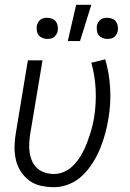

<svg xmlns="http://www.w3.org/2000/svg" viewBox="-20 -771 540 799"><path d="M205 8Q177 8 150 2Q123 -4 102 -19.5Q81 -35 66.5 -57.5Q52 -80 46 -106.5Q40 -133 40.5 -161Q41 -189 46 -218L96 -520H157L105 -209Q102 -189 101.5 -170Q101 -151 104 -132.5Q107 -114 115 -97.5Q123 -81 136.5 -69.5Q150 -58 168 -52.5Q186 -47 205 -47Q224 -47 243 -54.5Q262 -62 277 -75Q292 -88 304 -104.5Q316 -121 325 -138.5Q334 -156 341 -174Q348 -192 354 -210.5Q360 -229 364.5 -247.5Q369 -266 372 -285Q381 -343 378 -400Q375 -457 360 -510L418 -524Q435 -466 438.5 -403Q442 -340 431 -276Q426 -245 417.5 -214Q409 -183 396.5 -152.5Q384 -122 366 -93.5Q348 -65 324 -41.5Q300 -18 268.5 -5Q237 8 205 8ZM426 -609Q416 -609 406.5 -613Q397 -617 391 -624.5Q385 -632 383.5 -642.5Q382 -653 383 -664Q385 -671 388.5 -677.5Q392 -684 398 -689Q404 -694 411.5 -695.5Q419 -697 427 -697Q437 -697 447 -693Q457 -689 462.5 -681.5Q468 -674 470 -663.5Q472 -653 470 -642Q469 -635 465 -628.5Q461 -622 455 -617Q449 -612 441.5 -610.5Q434 -609 426 -609ZM176 -609Q166 -609 156.5 -613Q147 -617 141 -624.5Q135 -632 133.5 -642.5Q132 -653 133 -664Q135 -671 138.5 -677.5Q142 -684 148 -689Q154 -694 161.5 -695.5Q169 -697 177 -697Q187 -697 197 -693Q207 -689 212.5 -681.5Q218 -674 220 -663.5Q222 -653 220 -642Q219 -635 215 -628.5Q211 -622 205 -617Q199 -612 191.5 -610.5Q184 -609 176 -609ZM262 -600 297 -751H360L313 -600Z"/></svg>

Font: Iosevka Light Oblique
Style: Regular
Weight: 300
Italic angle: -9°
Monospace: yes
Designer: Belleve Invis
Foundry: Belleve Invis
Version: Version 32.5.0; ttfautohint (v1.8.4)